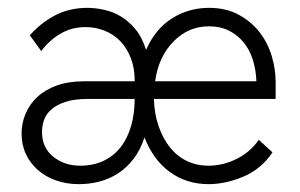

<svg xmlns="http://www.w3.org/2000/svg" viewBox="-20 -461 764 489"><path d="M181 8Q149 8 122.5 -1.5Q96 -11 76.5 -28Q57 -45 46 -68.5Q35 -92 35 -121Q35 -147 45 -171Q55 -195 74.5 -213.5Q94 -232 124 -243Q154 -254 194 -254H323V-256Q323 -288 313 -313.5Q303 -339 286 -356.5Q269 -374 246 -383Q223 -392 198 -392Q163 -392 134.5 -375.5Q106 -359 85 -331L56 -371Q83 -402 119.5 -421.5Q156 -441 203 -441Q223 -441 245.5 -436Q268 -431 288 -419Q308 -407 325 -386.5Q342 -366 352 -334Q376 -388 418.5 -414.5Q461 -441 512 -441Q556 -441 588 -423.5Q620 -406 641 -379Q662 -352 672 -318.5Q682 -285 682 -253V-209H372Q373 -171 384 -139.5Q395 -108 413 -85.5Q431 -63 456 -51Q481 -39 511 -39Q549 -39 584 -57Q619 -75 639 -105L674 -73Q645 -30 599.5 -11Q554 8 511 8Q455 8 412.5 -23Q370 -54 348 -111Q337 -78 319.5 -55.5Q302 -33 280 -19Q258 -5 233 1.5Q208 8 181 8ZM184 -39Q218 -39 244 -51.5Q270 -64 287.5 -86.5Q305 -109 314 -140.5Q323 -172 323 -209H204Q169 -209 146.5 -201.5Q124 -194 110.5 -182Q97 -170 92 -155Q87 -140 87 -125Q87 -85 115.5 -62Q144 -39 184 -39ZM512 -394Q460 -394 422 -355.5Q384 -317 375 -254H633Q632 -283 624 -308.5Q616 -334 600.5 -353Q585 -372 563 -383Q541 -394 512 -394Z"/></svg>

Font: Tilda Sans Light
Style: Regular
Weight: 300
Designer: ParaType Ltd
Foundry: ParaType Ltd
Version: Version 1.009